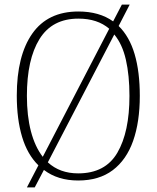

<svg xmlns="http://www.w3.org/2000/svg" viewBox="-20 -775 681 835"><path d="M147 -56Q99 -103 76 -180Q53 -257 53 -359Q53 -533 120.5 -629Q188 -725 321 -725Q412 -725 472 -682L510 -755H544L496 -662Q543 -616 565.5 -539.5Q588 -463 588 -358Q588 -245 559 -162.5Q530 -80 470.5 -35Q411 10 320 10Q231 10 171 -36L131 40H97ZM455 -650Q404 -694 321 -694Q207 -694 152 -605.5Q97 -517 97 -358Q97 -271 114.5 -204Q132 -137 166 -93ZM320 -21Q438 -21 490.5 -111Q543 -201 543 -358Q543 -447 527.5 -515Q512 -583 477 -625L188 -69Q240 -21 320 -21Z"/></svg>

Font: Noto Serif SemiCondensed ExtraLight
Style: Regular
Weight: 200
Width: 4
Designer: Monotype Design Team
Foundry: Monotype Imaging Inc.
Version: Version 2.014